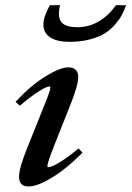

<svg xmlns="http://www.w3.org/2000/svg" viewBox="-20 -692 496 724"><path d="M242.2 -534.2Q195.8 -534.2 169.7 -550.8Q143.6 -567.4 143.6 -599.1Q143.6 -628.4 168 -672.4H206.5Q195.8 -628.4 211.2 -608.9Q226.6 -589.4 271.5 -589.4Q356.9 -589.4 417.5 -672.4H455.6Q448.2 -652.3 440.2 -636.7Q432.1 -621.1 415 -600.8Q397.9 -580.6 376.5 -566.9Q355 -553.2 320.1 -543.7Q285.2 -534.2 242.2 -534.2ZM87.9 11.2Q51.8 11.2 51.8 -25.4Q51.8 -58.6 83.5 -136.2L144 -287.1Q169.9 -350.1 169.9 -361.3Q169.9 -365.7 165.5 -365.7Q159.7 -365.7 147 -359.6Q134.3 -353.5 109.4 -336.2Q84.5 -318.8 54.7 -293.5L38.6 -308.1Q95.7 -369.6 151.1 -403.8Q206.5 -438 238.3 -438Q255.9 -438 265.4 -428.7Q274.9 -419.4 274.9 -402.3Q274.9 -369.1 243.7 -292.5L181.6 -136.2Q158.7 -78.1 158.7 -65.4Q158.7 -61.5 162.1 -61.5Q168.5 -61.5 180.7 -66.7Q192.9 -71.8 219 -88.9Q245.1 -106 276.4 -132.3L291 -116.2Q230.5 -55.2 175.5 -22Q120.6 11.2 87.9 11.2Z"/></svg>

Font: Elstob 14pt SemiBold
Style: Italic
Weight: 600
Italic angle: -20°
Designer: Peter S. Baker
Version: Version 1.015